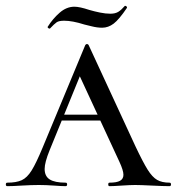

<svg xmlns="http://www.w3.org/2000/svg" viewBox="-25 -638 606 658"><path d="M186 -245H369L376 -225H171ZM556 0Q536 0 496 -2Q456 -4 438 -4Q422 -4 392 -2Q364 0 350 0Q346 0 346 -6Q346 -12 350 -12Q375 -12 386.5 -18.5Q398 -25 398 -39Q398 -54 384 -84L240 -395L272 -434L145 -123Q128 -81 128 -59Q128 -34 145.5 -23Q163 -12 200 -12Q205 -12 205 -6Q205 0 200 0Q186 0 160 -2Q132 -4 108 -4Q83 -4 49 -2Q19 0 0 0Q-5 0 -5 -6Q-5 -12 0 -12Q31 -12 49.5 -20.5Q68 -29 83.5 -54Q99 -79 121 -132L267 -483Q269 -487 273 -487Q277 -487 279 -483L439 -137Q465 -82 481 -56.5Q497 -31 513.5 -21.5Q530 -12 556 -12Q561 -12 561 -6Q561 0 556 0ZM403 -618H404Q407 -618 409 -615.5Q411 -613 410 -611Q383 -571 364.5 -557Q346 -543 325 -543Q308 -543 288.5 -548Q269 -553 264 -554Q223 -567 195 -567Q177 -567 169 -561.5Q161 -556 146 -540H145Q142 -540 139.5 -542.5Q137 -545 139 -547Q156 -574 179.5 -594.5Q203 -615 230 -615Q248 -615 281 -604Q298 -599 317.5 -595Q337 -591 353 -591Q370 -591 380.5 -597.5Q391 -604 403 -618Z"/></svg>

Font: Cormorant SC Medium
Style: Regular
Weight: 500
Designer: Christian Thalmann (Catharsis Fonts)
Foundry: Catharsis Fonts
Version: Version 4.000